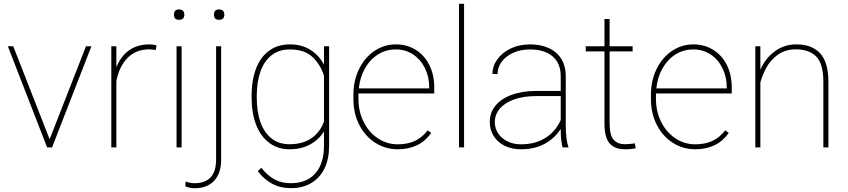

<svg xmlns="http://www.w3.org/2000/svg" viewBox="-20 -770 4429 1003"><path d="M457.5 -528.3 252 0H226.1L21 -528.3H49.3L239.3 -42.5L429.2 -528.3Z M760.3 -512.2Q689.5 -512.2 645.5 -466.6Q601.6 -420.9 587.9 -345.7V0H561.5V-528.3H587.9V-418.5Q610.4 -475.6 653.8 -506.8Q697.3 -538.1 760.3 -538.1Q781.2 -538.1 797.4 -532.7L794.4 -509.3Z M915.5 -720.7Q942.9 -720.7 942.9 -693.4Q942.9 -666.5 915.5 -666.5Q888.7 -666.5 888.7 -693.4Q888.7 -720.7 915.5 -720.7ZM928.7 -528.3V0H902.3V-528.3Z M1124.5 -720.7Q1151.9 -720.7 1151.9 -693.4Q1151.9 -666.5 1124.5 -666.5Q1097.7 -666.5 1097.7 -693.4Q1097.7 -720.7 1124.5 -720.7ZM1108.9 -528.3H1135.3V63Q1135.3 135.3 1098.6 174.3Q1062 213.4 996.1 213.4Q973.1 213.4 948.2 203.6L949.7 178.2Q973.1 187 996.1 187Q1108.4 187 1108.9 64Z M1326.7 124 1345.2 106.4Q1377 147 1413.8 167Q1450.7 187 1498.5 187Q1583 187 1627.7 135.3Q1672.4 83.5 1672.4 -7.3V-84Q1646.5 -41 1600.6 -15.6Q1554.7 9.8 1492.7 9.8Q1431.2 9.8 1386.5 -23.7Q1341.8 -57.1 1318.1 -117.9Q1294.4 -178.7 1294.4 -259.3V-269.5Q1294.4 -352.5 1318.1 -413.1Q1341.8 -473.6 1386.7 -505.9Q1431.6 -538.1 1493.7 -538.1Q1556.2 -538.1 1601.3 -509.8Q1646.5 -481.4 1672.4 -432.1V-528.3H1699.2V-7.3Q1699.2 60.1 1675.3 109.6Q1651.4 159.2 1606.2 186Q1561 212.9 1499.5 212.9Q1443.8 212.9 1400.6 189.2Q1357.4 165.5 1326.7 124ZM1321.3 -259.3Q1321.3 -187.5 1340.3 -132.8Q1359.4 -78.1 1397.7 -47.4Q1436 -16.6 1492.2 -16.6Q1563 -16.6 1608.2 -48.8Q1653.3 -81.1 1672.4 -134.8V-374.5Q1654.3 -432.6 1612.5 -472.2Q1570.8 -511.7 1493.2 -511.7Q1437 -511.7 1398.4 -481.2Q1359.9 -450.7 1340.8 -396.7Q1321.8 -342.8 1321.3 -272Z M2232.9 -75.7Q2172.9 9.8 2057.6 9.8Q1993.7 9.8 1940.7 -23.9Q1887.7 -57.6 1856.9 -117.7Q1826.2 -177.7 1826.2 -252.9V-274.4Q1826.2 -349.6 1856 -409.9Q1885.7 -470.2 1936.5 -504.2Q1987.3 -538.1 2047.9 -538.1Q2106 -538.1 2151.6 -509.8Q2197.3 -481.4 2222.9 -430.2Q2248.5 -378.9 2248.5 -312.5V-281.7H1852.5V-252.9Q1852.5 -188 1879.4 -133.8Q1906.2 -79.6 1953.4 -47.9Q2000.5 -16.1 2057.6 -16.1Q2106.4 -16.1 2144.5 -32.5Q2182.6 -48.8 2214.4 -88.9ZM1854.5 -308.1H2222.2V-314.5Q2222.2 -367.7 2200.4 -412.8Q2178.7 -458 2138.9 -484.9Q2099.1 -511.7 2047.9 -511.7Q1995.6 -511.7 1953.9 -485.1Q1912.1 -458.5 1886.2 -412.1Q1860.4 -365.7 1854.5 -308.1Z M2404.3 -750V0H2377.9V-750Z M2918.9 0Q2909.2 -35.2 2909.2 -96.7Q2880.4 -49.8 2827.6 -20Q2774.9 9.8 2701.2 9.8Q2652.8 9.8 2616 -8.5Q2579.1 -26.9 2558.8 -59.6Q2538.6 -92.3 2538.6 -133.8Q2538.6 -181.2 2567.9 -217.5Q2597.2 -253.9 2652.3 -274.4Q2707.5 -294.9 2782.7 -294.9H2909.2V-372.1Q2909.2 -438.5 2867.2 -475.1Q2825.2 -511.7 2748 -511.7Q2700.7 -511.7 2662.1 -494.6Q2623.5 -477.5 2601.3 -448Q2579.1 -418.5 2579.1 -382.8L2552.7 -383.8Q2552.7 -424.8 2578.1 -460.2Q2603.5 -495.6 2648.2 -516.8Q2692.9 -538.1 2748 -538.1Q2803.7 -538.1 2845.9 -519.3Q2888.2 -500.5 2911.9 -462.9Q2935.5 -425.3 2935.5 -371.1V-118.2Q2935.5 -38.1 2949.2 -4.4V0ZM2909.2 -142.6V-268.1H2781.7Q2715.3 -268.1 2666.3 -250.7Q2617.2 -233.4 2591.1 -202.4Q2564.9 -171.4 2564.9 -131.8Q2564.9 -100.1 2582.3 -73.5Q2599.6 -46.9 2630.9 -31.5Q2662.1 -16.1 2701.2 -16.1Q2775.9 -16.1 2829.1 -49.6Q2882.3 -83 2909.2 -142.6Z M3300.8 3.9Q3284.7 9.8 3245.6 9.8Q3191.9 9.8 3164.8 -20.5Q3137.7 -50.8 3137.7 -126.5V-501.5H3040V-528.3H3137.7V-670.9H3164.6V-528.3H3284.7V-501.5H3164.6V-126.5Q3164.6 -62.5 3185.8 -39.6Q3207 -16.6 3244.1 -16.6Q3265.6 -16.6 3296.4 -21Z M3787.1 -75.7Q3727.1 9.8 3611.8 9.8Q3547.9 9.8 3494.9 -23.9Q3441.9 -57.6 3411.1 -117.7Q3380.4 -177.7 3380.4 -252.9V-274.4Q3380.4 -349.6 3410.2 -409.9Q3439.9 -470.2 3490.7 -504.2Q3541.5 -538.1 3602.1 -538.1Q3660.2 -538.1 3705.8 -509.8Q3751.5 -481.4 3777.1 -430.2Q3802.7 -378.9 3802.7 -312.5V-281.7H3406.7V-252.9Q3406.7 -188 3433.6 -133.8Q3460.4 -79.6 3507.6 -47.9Q3554.7 -16.1 3611.8 -16.1Q3660.6 -16.1 3698.7 -32.5Q3736.8 -48.8 3768.6 -88.9ZM3408.7 -308.1H3776.4V-314.5Q3776.4 -367.7 3754.6 -412.8Q3732.9 -458 3693.1 -484.9Q3653.3 -511.7 3602.1 -511.7Q3549.8 -511.7 3508.1 -485.1Q3466.3 -458.5 3440.4 -412.1Q3414.6 -365.7 3408.7 -308.1Z M3981.9 -413.6Q3960.4 -373 3952.1 -338.4V0H3925.8V-528.3H3952.1V-405.8Q3977.1 -464.4 4026.6 -501.2Q4076.2 -538.1 4139.6 -538.1Q4221.7 -538.1 4264.4 -491.5Q4307.1 -444.8 4307.6 -344.2V0H4281.2V-344.2Q4280.8 -437.5 4243.7 -474.9Q4206.5 -512.2 4138.2 -512.2Q4084 -512.2 4044.7 -485.1Q4005.4 -458 3981.9 -413.6Z"/></svg>

Font: Mardoto Thin
Style: Regular
Weight: 250
Designer: Christian Robertson, Vahan Hovhannisyan
Foundry: Google
Version: Version 1.000